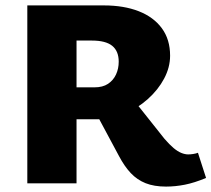

<svg xmlns="http://www.w3.org/2000/svg" viewBox="-20 -678 782 710"><path d="M81 0V-658H364Q438 -658 493 -636.5Q548 -615 578.5 -573.5Q609 -532 609 -472Q609 -429 587 -387.5Q565 -346 527 -312Q489 -278 441.5 -257.5Q394 -237 342 -237H154V-355H329Q360 -355 379.5 -368Q399 -381 409 -402.5Q419 -424 419 -450Q419 -489 395 -508.5Q371 -528 320 -528H263V0ZM594 12Q550 12 518.5 -0.5Q487 -13 463.5 -38Q440 -63 420 -101L324 -280L453 -335L588 -165Q607 -143 622 -130.5Q637 -118 650.5 -112.5Q664 -107 676 -107Q684 -107 694 -108.5Q704 -110 712 -113L742 -20Q699 -2 663.5 5Q628 12 594 12Z"/></svg>

Font: Ysabeau SC Black
Style: Regular
Weight: 900
Designer: Christian Thalmann (Catharsis Fonts)
Version: Version 2.001;gftools[0.9.30]; featfreeze: smcp